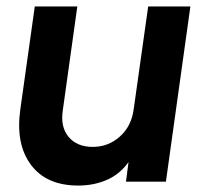

<svg xmlns="http://www.w3.org/2000/svg" viewBox="-20 -564 634 596"><path d="M223 12Q124 12 76 -52.5Q28 -117 43 -224L88 -544H220L175 -222Q167 -170 193 -139Q219 -108 268 -108Q316 -108 352 -140Q388 -172 395 -225L440 -544H571L495 0H371L379 -61Q352 -23 311.5 -5.5Q271 12 223 12Z"/></svg>

Font: Plus Jakarta Sans
Style: Bold Italic
Weight: 700
Italic angle: -8°
Designer: Gumpita Rahayu
Foundry: Tokotype
Version: Version 2.071; ttfautohint (v1.8.4.7-5d5b);gftools[0.9.29]